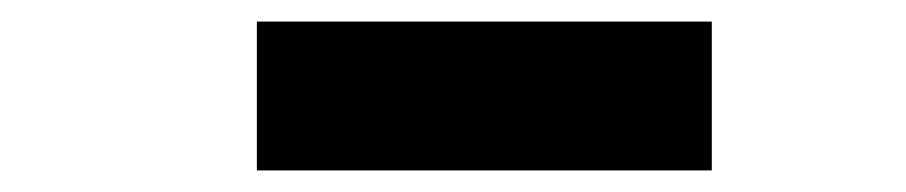

<svg xmlns="http://www.w3.org/2000/svg" viewBox="-20 -889 835 177"><path d="M636.2 -869.1V-731.9H216.8V-869.1Z"/></svg>

Font: Sinkin Sans 900 X Black
Style: Regular
Weight: 950
Designer: Keith Bates
Foundry: K-Type
Version: Sinkin Sans (version 1.0)  by Keith Bates   •   © 2014   www